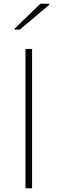

<svg xmlns="http://www.w3.org/2000/svg" viewBox="-20 -1004 307 1024"><path d="M116 0V-743H151V0ZM58 -846V-851L195 -984H243V-979L86 -846Z"/></svg>

Font: Saira Expanded Thin
Style: Regular
Weight: 250
Width: 7
Designer: Hector Gatti with collaboration of the Omnibus-Type team
Foundry: Omnibus-Type
Version: Version 1.101